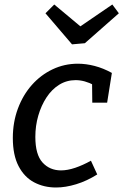

<svg xmlns="http://www.w3.org/2000/svg" viewBox="-20 -823 548 853"><path d="M229 10Q175 10 131.5 -13Q88 -36 62.5 -85Q37 -134 37 -210Q37 -280 59.5 -340.5Q82 -401 121.5 -445.5Q161 -490 213.5 -515Q266 -540 326 -540Q362 -540 400.5 -530Q439 -520 477 -499L456 -367H390L389 -457L399 -444Q356 -467 316 -467Q276 -467 243 -446.5Q210 -426 186.5 -390Q163 -354 150 -309Q137 -264 137 -215Q137 -136 169 -101Q201 -66 251 -66Q280 -66 314 -77.5Q348 -89 384 -109L412 -48Q366 -19 318.5 -4.5Q271 10 229 10ZM479 -803 508 -764 357 -631 300 -626 182 -764 221 -803 367 -681 302 -682Z"/></svg>

Font: Bitter Thin Medium
Style: Italic
Weight: 500
Italic angle: -9°
Version: Version 3.021